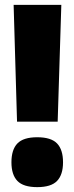

<svg xmlns="http://www.w3.org/2000/svg" viewBox="-20 -760 306 789"><path d="M50 -260 36 -740H232L217 -260ZM27 -93Q27 -145 51.5 -170.5Q76 -196 133 -196Q190 -196 214.5 -170.5Q239 -145 239 -93Q239 -42 214.5 -16.5Q190 9 133 9Q76 9 51.5 -16.5Q27 -42 27 -93Z"/></svg>

Font: Georama ExtraBold
Style: Regular
Weight: 800
Designer: Jean-Baptiste Levee
Foundry: Production Type
Version: Version 1.001